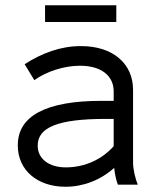

<svg xmlns="http://www.w3.org/2000/svg" viewBox="-20 -705 616 733"><path d="M152 -621H424V-685H152ZM230 8C296 8 362 -16 416 -64C418 -41 424 -15 430 0H506C497 -22 488 -57 488 -85V-362C488 -463 410 -529 290 -529H288C211 -529 140 -502 74 -460L111 -399C158 -433 227 -454 284 -454H286C365 -454 414 -417 414 -356V-320H367C155 -320 48 -262 48 -151V-149C48 -56 122 8 230 8ZM231 -66C167 -66 124 -99 124 -148V-150C124 -219 203 -251 382 -251H414V-147C372 -99 307 -66 231 -66Z"/></svg>

Font: Fixel Display Regular
Style: Regular
Weight: 400
Designer: AlfaBravo + MacPaw
Foundry: Kyrylo Tkachov, Marchela Mozhyna, Serhii Makarenko, Maria Weinstein, Zakhar Kryvoshyya
Version: Version 1.211